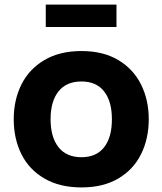

<svg xmlns="http://www.w3.org/2000/svg" viewBox="-20 -802 710 839"><path d="M40 0ZM40 -281Q40 -365 73.5 -432.5Q107 -500 174 -539.5Q241 -579 336 -579Q431 -579 497 -539.5Q563 -500 596.5 -432.5Q630 -365 630 -281Q630 -196 596.5 -128.5Q563 -61 497 -22Q431 17 336 17Q241 17 174 -22Q107 -61 73.5 -128.5Q40 -196 40 -281ZM469 -281Q469 -359 435 -402.5Q401 -446 336 -446Q270 -446 235.5 -402.5Q201 -359 201 -281Q201 -203 235.5 -159Q270 -115 336 -115Q401 -115 435 -158.5Q469 -202 469 -281ZM180 -782H489V-684H180Z"/></svg>

Font: Biryani ExtraBold
Style: Regular
Weight: 800
Designer: Dan Reynolds and Mathieu Reguer
Foundry: Dan Reynolds and Mathieu Reguer
Version: Version 1.004; ttfautohint (v1.1) -l 5 -r 5 -G 72 -x 0 -D la